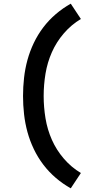

<svg xmlns="http://www.w3.org/2000/svg" viewBox="-20 -861 540 1042"><path d="M364 161Q321 137 283 104.5Q245 72 215 32.5Q185 -7 163.5 -52Q142 -97 129 -144.5Q116 -192 110.5 -241.5Q105 -291 105 -340Q105 -389 110.5 -438.5Q116 -488 129 -535.5Q142 -583 163.5 -628Q185 -673 215 -712.5Q245 -752 283 -784.5Q321 -817 364 -841L419 -758Q367 -727 326.5 -680Q286 -633 261.5 -577.5Q237 -522 227 -461.5Q217 -401 217 -340Q217 -279 227 -218.5Q237 -158 261.5 -102.5Q286 -47 326.5 0Q367 47 419 78Z"/></svg>

Font: Iosevka Web
Style: Bold
Weight: 700
Monospace: yes
Designer: Belleve Invis
Foundry: Belleve Invis
Version: Version 28.0.3; ttfautohint (v1.8.3)